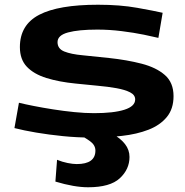

<svg xmlns="http://www.w3.org/2000/svg" viewBox="-20 -571 782 811"><path d="M41 -30 60 -137Q84 -131 122 -123.5Q160 -116 204.5 -109Q249 -102 294 -97.5Q339 -93 377 -93Q460 -93 505.5 -107.5Q551 -122 551 -151Q551 -170 529.5 -181Q508 -192 472 -198.5Q436 -205 391 -209Q346 -213 300 -218Q229 -225 176 -241.5Q123 -258 93.5 -289Q64 -320 64 -372Q64 -466 145.5 -508.5Q227 -551 394 -551Q487 -551 559.5 -538Q632 -525 667 -517L649 -411Q629 -416 587.5 -424.5Q546 -433 494 -439.5Q442 -446 391 -446Q312 -446 267.5 -434Q223 -422 223 -393Q223 -365 251.5 -353.5Q280 -342 329.5 -337.5Q379 -333 441 -326Q516 -318 578 -302Q640 -286 676.5 -254Q713 -222 713 -165Q713 -111 684.5 -76.5Q656 -42 607 -23Q558 -4 495 3Q432 10 363 10Q306 10 246 4Q186 -2 133 -11Q80 -20 41 -30ZM221 104Q243 113 265.5 117.5Q288 122 304 122Q383 122 383 65Q383 42 360.5 25.5Q338 9 307 -6H454Q489 13 508 37.5Q527 62 527 92Q527 144 486 182Q445 220 352 220Q323 220 288.5 214Q254 208 214 196Z"/></svg>

Font: Georama ExtraExtended SemiBold
Style: Regular
Weight: 600
Width: 8
Designer: Jean-Baptiste Levee
Foundry: Production Type
Version: Version 1.000